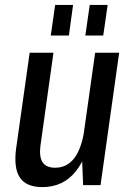

<svg xmlns="http://www.w3.org/2000/svg" viewBox="-20 -755 536 783"><path d="M145 -161Q139 -116 153.5 -93.5Q168 -71 205 -71Q254 -71 284 -111.5Q314 -152 325 -232L364 -299L357 -244Q340 -119 288.5 -55.5Q237 8 153 8Q87 8 61 -31Q35 -70 46 -151L101 -540H198ZM390 0H319L313 -150L368 -540H466ZM278 -735 261 -610H187L205 -735ZM419 -735 401 -610H328L346 -735Z"/></svg>

Font: Pathway Extreme Condensed Medium
Style: Italic
Weight: 500
Width: 3
Italic angle: -8°
Version: Version 1.001;gftools[0.9.26]